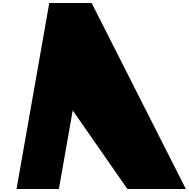

<svg xmlns="http://www.w3.org/2000/svg" viewBox="-20 -1258 1257 1278"><path d="M1217 0 590 -1238H308L90 0H372L464 -523L828 0Z"/></svg>

Font: Hussar Dziwak
Style: Kur
Weight: 400
Version: Version 1.022